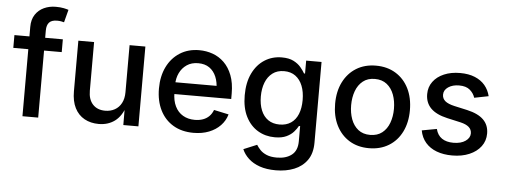

<svg xmlns="http://www.w3.org/2000/svg" viewBox="-58 -922 3416 1300"><g transform="rotate(5 1650.0 -271.5)"><path d="M338.9 -542.5V-455.6H9.8V-542.5ZM111.8 0V-607.4Q111.8 -657.2 133.8 -690.7Q155.8 -724.1 192.4 -741Q229 -757.8 272.5 -757.8Q303.7 -757.8 326.4 -753.2Q349.1 -748.5 359.4 -744.6L336.9 -658.2Q329.6 -660.2 317.6 -662.6Q305.7 -665 289.6 -665Q252 -665 235.4 -646.5Q218.8 -627.9 218.8 -592.3V0Z M630.4 7.3Q575.2 7.3 533 -16.1Q490.7 -39.6 467.5 -85.4Q444.3 -131.3 444.3 -198.7V-542.5H551.3V-211.9Q551.3 -152.3 582 -119.1Q612.8 -85.9 666 -85.9Q702.6 -85.9 731.2 -101.8Q759.8 -117.7 776.1 -148.2Q792.5 -178.7 792.5 -222.2V-542.5H899.9V0H797.4L796.9 -132.8H809.1Q784.7 -59.6 739 -26.1Q693.4 7.3 630.4 7.3Z M1274.9 11.2Q1194.8 11.2 1136.7 -23.4Q1078.6 -58.1 1047.4 -120.8Q1016.1 -183.6 1016.1 -267.6Q1016.1 -351.1 1047.1 -414.6Q1078.1 -478 1134.5 -513.9Q1190.9 -549.8 1266.1 -549.8Q1314 -549.8 1357.7 -534.2Q1401.4 -518.6 1435.5 -485.4Q1469.7 -452.1 1489.7 -400.4Q1509.8 -348.6 1509.8 -276.4V-239.3H1074.7V-319.3H1454.6L1404.8 -293Q1404.8 -342.8 1388.9 -380.9Q1373 -418.9 1342.5 -440.2Q1312 -461.4 1266.6 -461.4Q1221.2 -461.4 1189.2 -439.7Q1157.2 -418 1140.1 -382.1Q1123 -346.2 1123 -303.2V-250Q1123 -194.8 1142.1 -156Q1161.1 -117.2 1195.6 -97.2Q1230 -77.1 1275.9 -77.1Q1306.6 -77.1 1331.3 -85.9Q1356 -94.7 1373.5 -112.3Q1391.1 -129.9 1400.4 -155.3L1501 -133.8Q1488.8 -90.8 1457.5 -58.1Q1426.3 -25.4 1379.9 -7.1Q1333.5 11.2 1274.9 11.2Z M1852.1 215.3Q1788.6 215.3 1742.2 199Q1695.8 182.6 1665.8 154.5Q1635.7 126.5 1621.1 91.8L1711.9 54.2Q1721.7 70.8 1738 88.1Q1754.4 105.5 1782 117.2Q1809.6 128.9 1851.6 128.9Q1914.1 128.9 1952.4 99.1Q1990.7 69.3 1990.7 6.3V-97.2H1982.4Q1972.2 -78.1 1953.9 -57.1Q1935.5 -36.1 1904.8 -21.5Q1874 -6.8 1825.7 -6.8Q1761.7 -6.8 1710.2 -37.6Q1658.7 -68.4 1628.7 -127.7Q1598.6 -187 1598.6 -272.9Q1598.6 -359.4 1628.4 -421.4Q1658.2 -483.4 1710 -516.6Q1761.7 -549.8 1827.1 -549.8Q1876 -549.8 1907 -533.9Q1938 -518.1 1956.8 -495.6Q1975.6 -473.1 1985.8 -454.6H1992.7V-542.5H2097.2V6.3Q2097.2 78.6 2064.7 124.8Q2032.2 170.9 1976.8 193.1Q1921.4 215.3 1852.1 215.3ZM1850.6 -95.7Q1896 -95.7 1927.7 -117.2Q1959.5 -138.7 1975.8 -178.7Q1992.2 -218.8 1992.2 -274.4Q1992.2 -329.6 1975.8 -370.8Q1959.5 -412.1 1928 -435.3Q1896.5 -458.5 1850.6 -458.5Q1803.7 -458.5 1772 -434.3Q1740.2 -410.2 1724.1 -368.9Q1708 -327.6 1708 -274.4Q1708 -220.7 1724.4 -180.4Q1740.7 -140.1 1772.5 -117.9Q1804.2 -95.7 1850.6 -95.7Z M2467.3 11.2Q2390.6 11.2 2333.7 -23.7Q2276.9 -58.6 2245.1 -121.8Q2213.4 -185.1 2213.4 -268.6Q2213.4 -353 2245.1 -416.3Q2276.9 -479.5 2333.7 -514.6Q2390.6 -549.8 2467.3 -549.8Q2543.9 -549.8 2601.3 -514.6Q2658.7 -479.5 2690.2 -416.3Q2721.7 -353 2721.7 -268.6Q2721.7 -185.1 2690.2 -121.8Q2658.7 -58.6 2601.3 -23.7Q2543.9 11.2 2467.3 11.2ZM2467.3 -79.1Q2516.6 -79.1 2549.1 -104.7Q2581.5 -130.4 2597.4 -173.6Q2613.3 -216.8 2613.3 -268.6Q2613.3 -321.3 2597.4 -364.5Q2581.5 -407.7 2549.1 -433.6Q2516.6 -459.5 2467.3 -459.5Q2418.5 -459.5 2386.2 -433.6Q2354 -407.7 2338.1 -364.5Q2322.3 -321.3 2322.3 -268.6Q2322.3 -216.8 2338.1 -173.6Q2354 -130.4 2386.2 -104.7Q2418.5 -79.1 2467.3 -79.1Z M3033.2 11.2Q2973.6 11.2 2927.5 -6.1Q2881.3 -23.4 2851.8 -57.4Q2822.3 -91.3 2813.5 -140.1L2914.6 -158.7Q2925.3 -116.2 2955.6 -95.7Q2985.8 -75.2 3033.7 -75.2Q3085.4 -75.2 3116 -96.7Q3146.5 -118.2 3146.5 -148.4Q3146.5 -174.8 3127.2 -191.7Q3107.9 -208.5 3069.8 -217.3L2978.5 -237.8Q2902.8 -254.9 2865.7 -292.2Q2828.6 -329.6 2828.6 -388.2Q2828.6 -436.5 2855.5 -472.9Q2882.3 -509.3 2929.7 -529.5Q2977.1 -549.8 3038.6 -549.8Q3097.2 -549.8 3139.6 -532.2Q3182.1 -514.6 3208.3 -483.4Q3234.4 -452.1 3244.6 -410.2L3147.9 -391.1Q3138.7 -420.9 3113 -443.1Q3087.4 -465.3 3039.6 -465.3Q2995.1 -465.3 2965.6 -445.3Q2936 -425.3 2936 -394Q2936 -367.2 2956.1 -350.3Q2976.1 -333.5 3019.5 -323.7L3107.4 -304.2Q3183.1 -287.1 3219.7 -250.7Q3256.3 -214.4 3256.3 -157.2Q3256.3 -107.4 3228 -69.6Q3199.7 -31.7 3149.4 -10.3Q3099.1 11.2 3033.2 11.2Z"/></g></svg>

Font: Inter 16pt Medium
Style: Regular
Weight: 500
Version: Version 4.001;git-66647c0bb